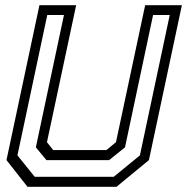

<svg xmlns="http://www.w3.org/2000/svg" viewBox="-20 -720 721 740"><path d="M86 0 5 -103 132 -700H273.5L161 -172L185 -141.5H390L427 -172L539.5 -700H681L554 -103L429 0ZM113.8 -38.5H418.2L519.2 -121.2L634.2 -662.2H570L461.8 -152.2L400.5 -102.8H159L118.2 -152.2L226.5 -662.2H162.2L47.2 -121.2Z"/></svg>

Font: Tourney Thin
Style: Italic
Weight: 100
Italic angle: -12°
Designer: Tyler Finck
Foundry: Etcetera Type Co
Version: Version 1.015